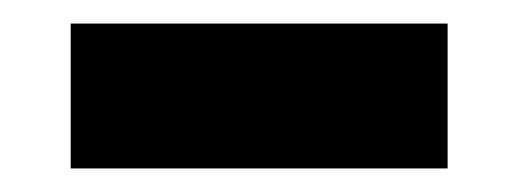

<svg xmlns="http://www.w3.org/2000/svg" viewBox="-20 -733 440 163"><path d="M360 -590H40V-713H360Z"/></svg>

Font: Exo 2.0 Black
Style: Regular
Weight: 900
Designer: Natanael Gama
Version: Version 1.001;PS 001.001;hotconv 1.0.70;makeotf.lib2.5.58329